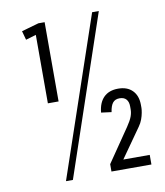

<svg xmlns="http://www.w3.org/2000/svg" viewBox="-81 -774 726 847"><g transform="rotate(-10 282.0 -350.0)"><path d="M175 -345H127V-679L152 -659L81 -638L70 -678L147 -700H175ZM389 -707H419L177 7H146ZM351 -33 453 -182Q470 -207 476 -223.5Q482 -240 482 -255V-269Q482 -289 472 -300.5Q462 -312 442 -312Q422 -312 411.5 -299Q401 -286 397 -258L351 -264Q355 -308 378.5 -331.5Q402 -355 443 -355Q484 -355 507 -331.5Q530 -308 530 -267V-253Q530 -246 527.5 -232Q525 -218 519.5 -203Q514 -188 504 -174L387 -8L377 -43H530V0H351Z"/></g></svg>

Font: Pathway Extreme Condensed Thin
Style: Regular
Weight: 250
Width: 3
Version: Version 1.001;gftools[0.9.26]